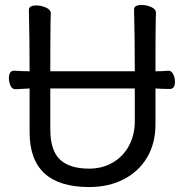

<svg xmlns="http://www.w3.org/2000/svg" viewBox="-20 -735 750 779"><path d="M341.8 23.9Q100.1 23.9 100.1 -198.2V-376L43 -373Q28.8 -373 22.5 -387.9Q16.1 -402.8 16.1 -418Q16.1 -448.2 38.1 -448.2Q71.8 -445.8 100.1 -445.8Q100.1 -575.2 97.2 -694.8Q97.2 -712.9 127.9 -712.9Q147 -712.9 166.5 -704.3Q186 -695.8 186 -680.2Q186 -662.1 185.1 -648.9Q184.1 -584 184.1 -445.8H526.9Q526.9 -580.1 523.9 -696.8Q523.9 -714.8 555.2 -714.8Q574.2 -714.8 593.5 -706.5Q612.8 -698.2 612.8 -682.1Q612.8 -666 611.8 -653.8Q610.8 -594.2 610.8 -445.8Q641.1 -445.8 663.1 -448.2Q675.8 -448.2 682.9 -433.6Q689.9 -418.9 689.9 -403.8Q689.9 -374 668.9 -374Q645 -374 610.8 -376V-230Q610.8 -153.8 576.9 -96.4Q543 -39.1 481.9 -7.6Q420.9 23.9 341.8 23.9ZM341.8 -50.8Q395 -50.8 437.5 -75.4Q480 -100.1 503.4 -144Q526.9 -188 526.9 -242.2V-376H184.1V-210Q184.1 -125 223.1 -87.9Q262.2 -50.8 341.8 -50.8Z"/></svg>

Font: LXGW WenKai Screen
Style: Regular
Weight: 400
Designer: LXGW / Fontworks Inc.
Foundry: LXGW / Fontworks Inc.
Version: Version 1.510;January 18,2025